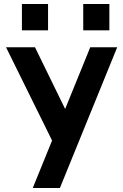

<svg xmlns="http://www.w3.org/2000/svg" viewBox="-20 -735 613 955"><path d="M143 200 239 -36 10 -500H154L304 -193L429 -500H563L278 200ZM89 -584V-715H219V-584ZM394 -584V-715H524V-584Z"/></svg>

Font: Panamera
Style: Bold
Weight: 700
Designer: Bastien Sozeau
Foundry: NBR — Bastien Sozeau
Version: Version 3.002; ttfautohint (v1.8.4.7-5d5b);gftools[0.9.33]